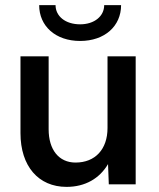

<svg xmlns="http://www.w3.org/2000/svg" viewBox="-20 -720 620 750"><path d="M240 10C313 10 369 -23 402 -79L405 0H510V-500H400V-220C400 -137 352 -85 275 -85C210 -85 170 -135 170 -215V-500H60V-200C60 -71 130 10 240 10ZM453 -700H387C387 -657 349 -625 293 -625C235 -625 197 -657 197 -700H133C133 -618 197 -560 293 -560C389 -560 453 -618 453 -700Z"/></svg>

Font: Gully Medium
Style: Regular
Weight: 500
Designer: jaikishan Patel
Foundry: MagicType
Version: Version 1.000;Glyphs 3.2 (3242)